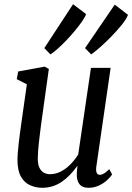

<svg xmlns="http://www.w3.org/2000/svg" viewBox="-20 -882 628 912"><path d="M180.5 10Q150.5 10 123.2 -2Q96 -14 79.5 -43Q63 -72 63 -123Q63 -138 64.8 -159.2Q66.5 -180.5 69.2 -204.2Q72 -228 75 -251Q78 -274 81 -294L107.5 -481.5L59.5 -506L66.5 -542.5L192.5 -565.5L212 -554.5L176.5 -300Q173 -274 170 -249.5Q167 -225 164.5 -203Q162 -181 160.8 -162.5Q159.5 -144 159.5 -129Q159.5 -100 168 -83.8Q176.5 -67.5 189.8 -61Q203 -54.5 217 -54.5Q245 -54.5 270 -67.8Q295 -81 315.8 -102.5Q336.5 -124 351.5 -148L412 -559.5H505.5L437.5 -90.5Q435 -72 439 -61.8Q443 -51.5 455 -51.5Q461 -51.5 471.5 -56.8Q482 -62 499 -78.5L512.5 -53.5Q503 -38.5 486.2 -24Q469.5 -9.5 447.8 0.2Q426 10 401 10Q373 10 360 -4.2Q347 -18.5 345 -43Q344.5 -47.5 344.8 -53.8Q345 -60 345.2 -66.8Q345.5 -73.5 346.5 -80Q347.5 -86.5 348 -93H346.5Q330.5 -70.5 312.5 -51.8Q294.5 -33 274.2 -19Q254 -5 230.5 2.5Q207 10 180.5 10ZM219.5 -623.5 190.5 -653.5 327 -862 389 -815Q383.5 -800 369 -779.2Q354.5 -758.5 335.2 -735.2Q316 -712 294.8 -690Q273.5 -668 254 -650.5Q234.5 -633 219.5 -623.5ZM413 -623.5 384 -653.5 525 -860 588 -811.5Q580.5 -791.5 558.5 -764.2Q536.5 -737 508.8 -708.5Q481 -680 455 -657.2Q429 -634.5 413 -623.5Z"/></svg>

Font: Merriweather 24pt SemiCondensed
Style: Italic
Weight: 400
Width: 4
Italic angle: -7.8°
Designer: Eben Sorkin
Foundry: Eben Sorkin
Version: Version 2.101